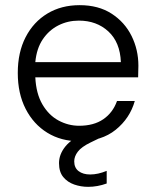

<svg xmlns="http://www.w3.org/2000/svg" viewBox="-20 -536 600 745"><path d="M287 12Q217 12 163.5 -21Q110 -54 79.5 -113.5Q49 -173 49 -253Q49 -333 79.5 -392Q110 -451 164 -483.5Q218 -516 289 -516Q362 -516 413 -483Q464 -450 490.5 -396.5Q517 -343 517 -281Q517 -271 516.5 -260.5Q516 -250 516 -236H117Q120 -173 144.5 -131Q169 -89 207 -68.5Q245 -48 287 -48Q344 -48 381 -73.5Q418 -99 434 -144H503Q484 -77 429 -32.5Q374 12 287 12ZM286 -456Q243 -456 206.5 -437.5Q170 -419 146 -383.5Q122 -348 117 -295H449Q446 -372 400.5 -414Q355 -456 286 -456ZM322 189Q294 189 268 180Q242 171 225.5 151Q209 131 209 97Q209 63 233.5 32.5Q258 2 317 -25L372 -50L391 -12L331 17Q296 34 282 52.5Q268 71 268 90Q268 115 285 128Q302 141 330 141Q360 141 394 127V176Q358 189 322 189Z"/></svg>

Font: DM Sans Light
Style: Regular
Weight: 300
Designer: Colophon Foundry, Jonny Pinhorn
Foundry: Colophon Foundry
Version: Version 4.004; ttfautohint (v1.8.4.7-5d5b)